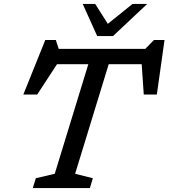

<svg xmlns="http://www.w3.org/2000/svg" viewBox="-20 -955 856 975"><path d="M451.5 -50 436.5 0H146.5L162 -50L258 -72.5L428.5 -629H269.5L169 -475H98.5L210 -752H263.5L278 -707H718L762 -752H815.5L776.5 -475H710L699.5 -629H532L361.5 -72.5ZM727.5 -935 554 -772H473.5L400 -935H463.5L527.5 -834L653 -935Z"/></svg>

Font: Newsreader 6pt
Style: Italic
Weight: 400
Italic angle: -17°
Designer: Hugues Gentile
Foundry: Production Type
Version: Version 1.003; ttfautohint (v1.8.3)